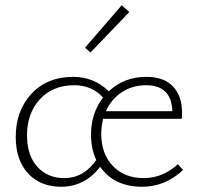

<svg xmlns="http://www.w3.org/2000/svg" viewBox="-20 -708 760 732"><path d="M473 -662 325 -508 304 -526 444 -688ZM658 -82 678 -60Q610 4 522 4Q415 4 362 -72Q303 4 213 4Q134 4 87 -47Q40 -98 40 -186Q40 -286 100 -350.5Q160 -415 259 -415Q338 -415 395 -360Q453 -415 538 -415Q605 -415 639.5 -378.5Q674 -342 674 -279Q674 -263 673 -255H373Q366 -224 366 -198Q366 -121 410.5 -75Q455 -29 527 -29Q601 -29 658 -82ZM225 -29Q299 -29 347 -98Q327 -141 327 -194Q327 -277 373 -336Q331 -383 263 -383Q181 -383 132 -329.5Q83 -276 83 -192Q83 -116 122 -72.5Q161 -29 225 -29ZM537 -383Q485 -383 444.5 -356.5Q404 -330 384 -284H637Q634 -383 537 -383Z"/></svg>

Font: EauTestInfant Light
Style: Regular
Weight: 300
Designer: Christian Thalmann (Catharsis Fonts)
Version: Version 0.001;PS 000.001;hotconv 1.0.88;makeotf.lib2.5.64775